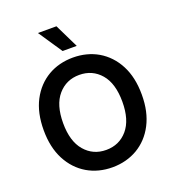

<svg xmlns="http://www.w3.org/2000/svg" viewBox="-168 -1090 1112 1229"><g transform="rotate(-20 387.5 -475.5)"><path d="M53.3 -363.6Q53.3 -481.5 96.9 -565Q119 -607.2 149.3 -639.4Q179.7 -671.5 217 -693.4Q254.3 -715.2 297.2 -726.2Q340.2 -737.2 387.4 -737.2Q434.7 -737.2 477.6 -726.2Q520.6 -715.2 557.9 -693.4Q595.2 -671.5 625.5 -639.4Q655.9 -607.2 677.9 -565Q721.6 -481.5 721.6 -363.6Q721.6 -304 710.6 -254.3Q699.6 -204.5 677.9 -162.6Q656.2 -120.7 626.1 -88.6Q595.9 -56.5 558.8 -34.6Q521.7 -12.8 478.3 -1.4Q435 9.9 387.4 9.9Q340.2 9.9 297.1 -1.2Q253.9 -12.4 216.8 -34.3Q179.7 -56.1 149.3 -88.4Q119 -120.7 96.9 -163Q53.3 -246.8 53.3 -363.6ZM242.2 -174Q298.7 -108.3 387.4 -108.3Q476.9 -108.3 533 -174Q589.1 -239.7 589.1 -363.6Q589.1 -488.3 533 -553.6Q476.6 -619 387.4 -619Q298.7 -619 242.2 -553.6Q185.7 -488.3 185.7 -363.6Q185.7 -239.7 242.2 -174ZM357.6 -961.3 436.8 -799H340.6L231.5 -961.3Z"/></g></svg>

Font: Inter P Semi Bold
Style: Regular
Weight: 600
Designer: Rasmus Andersson
Foundry: rsms
Version: Version 3.018;git-588b23468